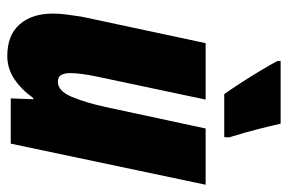

<svg xmlns="http://www.w3.org/2000/svg" viewBox="-156 -650 816 545"><g transform="rotate(90 252.5 -378.0)"><path d="M139.2 9.8Q80.6 9.8 49.8 -25.1Q19 -60.1 19 -120.1Q19 -137.2 21.7 -158.2Q24.4 -179.2 27.8 -201.2L103 -553.2H263.2L198.2 -246.1Q188 -197.3 188 -168.9Q188 -152.3 193.4 -143.1Q198.7 -133.8 212.9 -133.8Q238.8 -133.8 255.4 -173.3Q272 -212.9 284.2 -269L345.2 -553.2H504.9L388.2 0H259.8L262.2 -64H258.8Q234.9 -30.3 205.1 -10.3Q175.3 9.8 139.2 9.8ZM247.6 -606Q235.8 -622.6 217 -651.4Q198.2 -680.2 180.7 -709.5Q163.1 -738.8 153.8 -756.8V-766.1H331.5Q337.9 -737.8 347.2 -701.4Q356.4 -665 370.6 -619.1L369.6 -606Z"/></g></svg>

Font: Open Sans Condensed ExtraBold
Style: Italic
Weight: 800
Width: 3
Italic angle: -12°
Designer: Monotype Design Team
Foundry: Monotype Imaging Inc.
Version: Version 3.003; ttfautohint (v1.8.4)